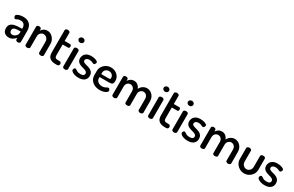

<svg xmlns="http://www.w3.org/2000/svg" viewBox="201 -2197 5657 3700"><g transform="rotate(30 3029.5 -347.5)"><path d="M158 8Q103 8 64 -24.5Q25 -57 25 -124Q25 -181 55 -212Q85 -243 137.5 -255Q190 -267 259 -267H303V-285Q303 -311 293.5 -335.5Q284 -360 262.5 -376.5Q241 -393 204 -393Q167 -393 147 -386Q127 -379 115 -371Q103 -363 93 -363Q75 -363 65 -380.5Q55 -398 55 -416Q55 -434 78.5 -448.5Q102 -463 137 -471.5Q172 -480 206 -480Q280 -480 324 -452.5Q368 -425 388 -381Q408 -337 408 -286V-35Q408 -21 393.5 -10.5Q379 0 357 0Q337 0 323 -10.5Q309 -21 309 -35V-70Q283 -40 246 -16Q209 8 158 8ZM196 -72Q221 -72 245.5 -87Q270 -102 286.5 -125Q303 -148 303 -172V-209H278Q240 -209 206 -204.5Q172 -200 151.5 -184.5Q131 -169 131 -137Q131 -103 149.5 -87.5Q168 -72 196 -72Z M566 0Q543 0 528.5 -11Q514 -22 514 -35V-440Q514 -455 528.5 -464.5Q543 -474 566 -474Q585 -474 599 -464.5Q613 -455 613 -440V-404Q628 -433 662.5 -456.5Q697 -480 747 -480Q794 -480 833.5 -453.5Q873 -427 897 -382.5Q921 -338 921 -283V-35Q921 -18 904.5 -9Q888 0 868 0Q850 0 833 -9Q816 -18 816 -35V-283Q816 -309 802.5 -333Q789 -357 766 -372Q743 -387 715 -387Q691 -387 669 -374.5Q647 -362 633 -339Q619 -316 619 -283V-35Q619 -22 603.5 -11Q588 0 566 0Z M1199 0Q1114 0 1069 -37.5Q1024 -75 1024 -156V-657Q1024 -672 1040.5 -681.5Q1057 -691 1076 -691Q1095 -691 1112 -681.5Q1129 -672 1129 -657V-474H1251Q1265 -474 1272.5 -462Q1280 -450 1280 -435Q1280 -420 1272.5 -408Q1265 -396 1251 -396H1129V-156Q1129 -120 1144.5 -105Q1160 -90 1199 -90H1233Q1256 -90 1267.5 -76.5Q1279 -63 1279 -45Q1279 -28 1267.5 -14Q1256 0 1233 0Z M1404 0Q1381 0 1366.5 -11Q1352 -22 1352 -35V-440Q1352 -455 1366.5 -464.5Q1381 -474 1404 -474Q1426 -474 1441.5 -464.5Q1457 -455 1457 -440V-35Q1457 -22 1441.5 -11Q1426 0 1404 0ZM1404 -593Q1378 -593 1360 -610Q1342 -627 1342 -648Q1342 -671 1360 -687Q1378 -703 1404 -703Q1429 -703 1446.5 -687Q1464 -671 1464 -648Q1464 -627 1446.5 -610Q1429 -593 1404 -593Z M1711 8Q1662 8 1623 -4Q1584 -16 1561.5 -34.5Q1539 -53 1539 -72Q1539 -81 1543.5 -92Q1548 -103 1556.5 -111Q1565 -119 1575 -119Q1588 -119 1602.5 -107.5Q1617 -96 1641 -84.5Q1665 -73 1708 -73Q1758 -73 1775.5 -90Q1793 -107 1793 -127Q1793 -153 1775.5 -167.5Q1758 -182 1730.5 -191Q1703 -200 1672 -208.5Q1641 -217 1613.5 -231Q1586 -245 1568.5 -270Q1551 -295 1551 -336Q1551 -370 1568 -403.5Q1585 -437 1622.5 -458.5Q1660 -480 1723 -480Q1761 -480 1795 -472Q1829 -464 1851 -450.5Q1873 -437 1873 -421Q1873 -414 1868 -401.5Q1863 -389 1854.5 -379.5Q1846 -370 1833 -370Q1823 -370 1808 -377.5Q1793 -385 1773 -392Q1753 -399 1724 -399Q1695 -399 1677.5 -389.5Q1660 -380 1652 -367Q1644 -354 1644 -341Q1644 -319 1661 -307Q1678 -295 1706 -287Q1734 -279 1765 -270.5Q1796 -262 1823.5 -246Q1851 -230 1868.5 -203Q1886 -176 1886 -131Q1886 -68 1840.5 -30Q1795 8 1711 8Z M2186 8Q2118 8 2066 -17Q2014 -42 1984 -86.5Q1954 -131 1954 -191V-286Q1954 -339 1982.5 -383Q2011 -427 2058 -453.5Q2105 -480 2162 -480Q2216 -480 2261 -456.5Q2306 -433 2333.5 -391Q2361 -349 2361 -295Q2361 -253 2348 -235Q2335 -217 2314 -213Q2293 -209 2270 -209H2059V-186Q2059 -136 2095.5 -106.5Q2132 -77 2189 -77Q2224 -77 2246 -87Q2268 -97 2283 -106Q2298 -115 2311 -115Q2324 -115 2333 -107Q2342 -99 2347 -88Q2352 -77 2352 -68Q2352 -53 2331.5 -35Q2311 -17 2274 -4.5Q2237 8 2186 8ZM2059 -274H2225Q2247 -274 2254.5 -280Q2262 -286 2262 -304Q2262 -330 2249 -352.5Q2236 -375 2213 -387.5Q2190 -400 2161 -400Q2133 -400 2110 -388Q2087 -376 2073 -355Q2059 -334 2059 -306Z M2499 0Q2476 0 2461.5 -11Q2447 -22 2447 -35V-440Q2447 -455 2461.5 -464.5Q2476 -474 2499 -474Q2518 -474 2532 -464.5Q2546 -455 2546 -440V-404Q2563 -433 2596 -456.5Q2629 -480 2679 -480Q2724 -480 2758.5 -452Q2793 -424 2810 -380Q2836 -431 2877 -455.5Q2918 -480 2961 -480Q3006 -480 3045.5 -457Q3085 -434 3110 -390Q3135 -346 3135 -283V-35Q3135 -22 3119.5 -11Q3104 0 3082 0Q3061 0 3045.5 -11Q3030 -22 3030 -35V-283Q3030 -317 3016.5 -340.5Q3003 -364 2981.5 -376Q2960 -388 2937 -388Q2913 -388 2892 -375.5Q2871 -363 2857 -340.5Q2843 -318 2843 -285V-34Q2843 -16 2826.5 -8Q2810 0 2790 0Q2772 0 2755 -8Q2738 -16 2738 -34V-284Q2738 -316 2725 -339Q2712 -362 2691 -374.5Q2670 -387 2645 -387Q2622 -387 2600.5 -375Q2579 -363 2565.5 -340Q2552 -317 2552 -283V-35Q2552 -22 2536.5 -11Q2521 0 2499 0Z M3293 0Q3270 0 3255.5 -11Q3241 -22 3241 -35V-440Q3241 -455 3255.5 -464.5Q3270 -474 3293 -474Q3315 -474 3330.5 -464.5Q3346 -455 3346 -440V-35Q3346 -22 3330.5 -11Q3315 0 3293 0ZM3293 -593Q3267 -593 3249 -610Q3231 -627 3231 -648Q3231 -671 3249 -687Q3267 -703 3293 -703Q3318 -703 3335.5 -687Q3353 -671 3353 -648Q3353 -627 3335.5 -610Q3318 -593 3293 -593Z M3628 0Q3543 0 3498 -37.5Q3453 -75 3453 -156V-657Q3453 -672 3469.5 -681.5Q3486 -691 3505 -691Q3524 -691 3541 -681.5Q3558 -672 3558 -657V-474H3680Q3694 -474 3701.5 -462Q3709 -450 3709 -435Q3709 -420 3701.5 -408Q3694 -396 3680 -396H3558V-156Q3558 -120 3573.5 -105Q3589 -90 3628 -90H3662Q3685 -90 3696.5 -76.5Q3708 -63 3708 -45Q3708 -28 3696.5 -14Q3685 0 3662 0Z M3833 0Q3810 0 3795.5 -11Q3781 -22 3781 -35V-440Q3781 -455 3795.5 -464.5Q3810 -474 3833 -474Q3855 -474 3870.5 -464.5Q3886 -455 3886 -440V-35Q3886 -22 3870.5 -11Q3855 0 3833 0ZM3833 -593Q3807 -593 3789 -610Q3771 -627 3771 -648Q3771 -671 3789 -687Q3807 -703 3833 -703Q3858 -703 3875.5 -687Q3893 -671 3893 -648Q3893 -627 3875.5 -610Q3858 -593 3833 -593Z M4140 8Q4091 8 4052 -4Q4013 -16 3990.5 -34.5Q3968 -53 3968 -72Q3968 -81 3972.5 -92Q3977 -103 3985.5 -111Q3994 -119 4004 -119Q4017 -119 4031.5 -107.5Q4046 -96 4070 -84.5Q4094 -73 4137 -73Q4187 -73 4204.5 -90Q4222 -107 4222 -127Q4222 -153 4204.5 -167.5Q4187 -182 4159.5 -191Q4132 -200 4101 -208.5Q4070 -217 4042.5 -231Q4015 -245 3997.5 -270Q3980 -295 3980 -336Q3980 -370 3997 -403.5Q4014 -437 4051.5 -458.5Q4089 -480 4152 -480Q4190 -480 4224 -472Q4258 -464 4280 -450.5Q4302 -437 4302 -421Q4302 -414 4297 -401.5Q4292 -389 4283.5 -379.5Q4275 -370 4262 -370Q4252 -370 4237 -377.5Q4222 -385 4202 -392Q4182 -399 4153 -399Q4124 -399 4106.5 -389.5Q4089 -380 4081 -367Q4073 -354 4073 -341Q4073 -319 4090 -307Q4107 -295 4135 -287Q4163 -279 4194 -270.5Q4225 -262 4252.5 -246Q4280 -230 4297.5 -203Q4315 -176 4315 -131Q4315 -68 4269.5 -30Q4224 8 4140 8Z M4453 0Q4430 0 4415.5 -11Q4401 -22 4401 -35V-440Q4401 -455 4415.5 -464.5Q4430 -474 4453 -474Q4472 -474 4486 -464.5Q4500 -455 4500 -440V-404Q4517 -433 4550 -456.5Q4583 -480 4633 -480Q4678 -480 4712.5 -452Q4747 -424 4764 -380Q4790 -431 4831 -455.5Q4872 -480 4915 -480Q4960 -480 4999.5 -457Q5039 -434 5064 -390Q5089 -346 5089 -283V-35Q5089 -22 5073.5 -11Q5058 0 5036 0Q5015 0 4999.5 -11Q4984 -22 4984 -35V-283Q4984 -317 4970.5 -340.5Q4957 -364 4935.5 -376Q4914 -388 4891 -388Q4867 -388 4846 -375.5Q4825 -363 4811 -340.5Q4797 -318 4797 -285V-34Q4797 -16 4780.5 -8Q4764 0 4744 0Q4726 0 4709 -8Q4692 -16 4692 -34V-284Q4692 -316 4679 -339Q4666 -362 4645 -374.5Q4624 -387 4599 -387Q4576 -387 4554.5 -375Q4533 -363 4519.5 -340Q4506 -317 4506 -283V-35Q4506 -22 4490.5 -11Q4475 0 4453 0Z M5397 8Q5341 8 5293.5 -19.5Q5246 -47 5218 -92.5Q5190 -138 5190 -189V-439Q5190 -452 5205.5 -463Q5221 -474 5243 -474Q5264 -474 5279.5 -463Q5295 -452 5295 -439V-189Q5295 -163 5308.5 -139Q5322 -115 5345.5 -100Q5369 -85 5397 -85Q5425 -85 5448 -100Q5471 -115 5484.5 -139Q5498 -163 5498 -189V-440Q5498 -454 5514.5 -464Q5531 -474 5551 -474Q5574 -474 5588.5 -464Q5603 -454 5603 -440V-189Q5603 -136 5575 -91Q5547 -46 5500 -19Q5453 8 5397 8Z M5853 8Q5804 8 5765 -4Q5726 -16 5703.5 -34.5Q5681 -53 5681 -72Q5681 -81 5685.5 -92Q5690 -103 5698.5 -111Q5707 -119 5717 -119Q5730 -119 5744.5 -107.5Q5759 -96 5783 -84.5Q5807 -73 5850 -73Q5900 -73 5917.5 -90Q5935 -107 5935 -127Q5935 -153 5917.5 -167.5Q5900 -182 5872.5 -191Q5845 -200 5814 -208.5Q5783 -217 5755.5 -231Q5728 -245 5710.5 -270Q5693 -295 5693 -336Q5693 -370 5710 -403.5Q5727 -437 5764.5 -458.5Q5802 -480 5865 -480Q5903 -480 5937 -472Q5971 -464 5993 -450.5Q6015 -437 6015 -421Q6015 -414 6010 -401.5Q6005 -389 5996.5 -379.5Q5988 -370 5975 -370Q5965 -370 5950 -377.5Q5935 -385 5915 -392Q5895 -399 5866 -399Q5837 -399 5819.5 -389.5Q5802 -380 5794 -367Q5786 -354 5786 -341Q5786 -319 5803 -307Q5820 -295 5848 -287Q5876 -279 5907 -270.5Q5938 -262 5965.5 -246Q5993 -230 6010.5 -203Q6028 -176 6028 -131Q6028 -68 5982.5 -30Q5937 8 5853 8Z"/></g></svg>

Font: Dosis ExtraLight SemiBold
Style: Regular
Weight: 600
Version: Version 3.001; ttfautohint (v1.8.2)